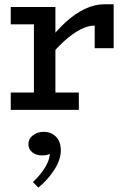

<svg xmlns="http://www.w3.org/2000/svg" viewBox="-20 -503 589 879"><path d="M201.6 -236.3V-313.9Q238.8 -363.4 280.8 -401.6Q322.7 -439.9 367.7 -461.7Q412.8 -483.5 458.3 -483.5H500.4V-282.4H413.6V-385.9Q382.6 -386 347.7 -367.8Q312.8 -349.6 275.8 -316.5Q238.7 -283.5 201.6 -236.3ZM29.2 0V-79.4H340.9V0ZM135.3 -22V-471H233.7V-22ZM29.2 -391.6V-471H228.2V-391.6ZM258.4 185.5Q258.4 227.4 229.2 273.3Q200.1 319.3 155.4 355.9L130.9 330.4Q166.9 296.3 187 262.6Q207 229 208.3 201.4Q199 206 190.2 207.2Q181.4 208.4 169.6 208.4Q145 208.4 127.5 194.1Q110.1 179.8 110.1 157Q110.1 132.5 130.8 116.5Q151.5 100.5 179.6 100.5Q214 100.5 236.2 122.8Q258.4 145.2 258.4 185.5Z"/></svg>

Font: BioRhyme ExtraBold
Style: Regular
Weight: 800
Designer: Aoife Mooney
Foundry: Aoife Mooney Type
Version: Version 1.600;gftools[0.9.33]